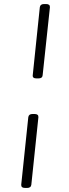

<svg xmlns="http://www.w3.org/2000/svg" viewBox="-20 -790 340 950"><path d="M161 -402Q140 -402 142 -418L177 -754Q179 -770 198 -770H208Q228 -770 227 -754L191 -418Q190 -402 170 -402ZM105 140Q84 140 85 124L120 -210Q122 -226 141 -226H151Q171 -226 170 -210L135 124Q133 140 114 140Z"/></svg>

Font: Asap Expanded Expanded Light
Style: Italic
Weight: 300
Width: 7
Italic angle: -6°
Designer: Pablo Cosgaya
Foundry: Omnibus-Type
Version: Version 3.001; ttfautohint (v1.8.4.7-5d5b)